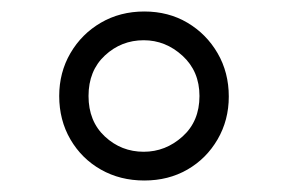

<svg xmlns="http://www.w3.org/2000/svg" viewBox="-20 -777 501 334"><path d="M231 -463Q189 -463 155.5 -482Q122 -501 102.5 -534.5Q83 -568 83 -610Q83 -651 102.5 -684.5Q122 -718 155.5 -737.5Q189 -757 231 -757Q273 -757 306 -737.5Q339 -718 358.5 -684.5Q378 -651 378 -609Q378 -568 358.5 -534.5Q339 -501 306 -482Q273 -463 231 -463ZM230 -513Q268 -513 297.5 -539.5Q327 -566 327 -610Q327 -653 297.5 -680Q268 -707 230 -707Q191 -707 162.5 -680.5Q134 -654 134 -610Q134 -566 162.5 -539.5Q191 -513 230 -513Z"/></svg>

Font: Plus Jakarta Sans Light
Style: Regular
Weight: 300
Designer: Gumpita Rahayu
Foundry: Tokotype
Version: Version 2.006; ttfautohint (v1.8.4.7-5d5b)